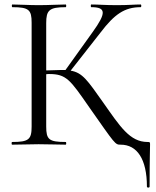

<svg xmlns="http://www.w3.org/2000/svg" viewBox="-20 -645 697 856"><path d="M34 0 152 -2C200 -2 240 0 273 0C276 0 276 -12 273 -12C198 -12 186 -23 186 -81V-314C191 -315 195 -315 199 -315C276 -315 293 -289 377 -168C495 0 493 0 518 0C591 0 635 64 635 187C635 193 647 193 647 187C647 52 649 28 649 0C649 -11 649 -12 638 -12C559 -12 516 -80 440 -188C370 -287 348 -321 295 -330L429 -501C490 -581 535 -613 607 -613C611 -613 611 -625 607 -625C579 -625 554 -622 501 -622C448 -622 419 -625 387 -625C384 -625 384 -613 387 -613C453 -613 455 -588 393 -502L272 -333H253L186 -331V-542C186 -599 199 -613 273 -613C276 -613 276 -625 273 -625C241 -625 200 -622 152 -622C108 -622 67 -625 35 -625C32 -625 32 -613 35 -613C109 -613 121 -601 121 -544V-81C121 -23 108 -12 34 -12C31 -12 31 0 34 0Z"/></svg>

Font: Cormorant Garamond
Style: Regular
Weight: 400
Designer: Christian Thalmann (Catharsis Fonts)
Foundry: Catharsis Fonts
Version: Version 4.002;Glyphs 3.4 (3410)